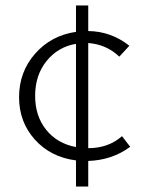

<svg xmlns="http://www.w3.org/2000/svg" viewBox="-20 -585 531 705"><path d="M458 -46Q392 3 304 6V100H259V4Q166 -8 108 -72.5Q50 -137 50 -228Q50 -321 109 -388Q168 -455 259 -468V-565H304V-471Q388 -470 455 -417L418 -377Q371 -422 304 -427V-41Q378 -41 428 -85ZM109 -233Q109 -159 149.5 -108.5Q190 -58 259 -45V-424Q193 -413 151 -361Q109 -309 109 -233Z"/></svg>

Font: EauTestSC Semilight
Style: Regular
Weight: 300
Designer: Christian Thalmann (Catharsis Fonts)
Version: Version 0.001;PS 000.001;hotconv 1.0.88;makeotf.lib2.5.64775